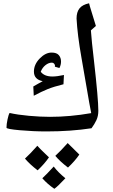

<svg xmlns="http://www.w3.org/2000/svg" viewBox="-20 -800 696 1183"><path d="M281.7 169.4Q254.9 209 211.9 249.5Q164.6 213.4 133.8 177.2Q165.5 148.4 210 98.1Q229.5 119.6 247.1 136.2Q264.6 152.8 281.7 169.4ZM468.8 152.3Q441.9 191.9 398.9 232.4Q349.6 194.8 320.8 160.2Q354.5 129.4 397 81.5Q407.2 92.8 468.8 152.3ZM382.8 298.3Q335.9 348.6 314.9 363.3Q272 334 240.7 298.3Q264.6 276.9 311 226.1Q338.4 262.2 382.8 298.3ZM266.1 9.8Q184.1 9.8 102.1 2.4Q20 -4.9 20 -13.2Q20 -34.7 26.4 -64.5Q32.7 -94.2 39.1 -104Q87.9 -92.8 158.4 -86.4Q229 -80.1 288.1 -80.1Q411.1 -80.1 542 -103Q530.8 -159.2 518.3 -234.1Q505.9 -309.1 481.4 -447.5Q457 -585.9 451.7 -686Q451.7 -725.1 469.5 -748Q487.3 -771 528.8 -779.8Q531.7 -768.6 534.4 -758.8Q537.1 -749 570.8 -640.1L540 -612.8Q544.4 -549.3 559.1 -424.8Q585.9 -189 585.9 -117.2Q585.9 -85 574 -59.6Q562 -34.2 543.9 -9.8Q416 9.8 266.1 9.8ZM317.9 -389.2 318.8 -395Q318.8 -401.4 313.5 -407.7Q308.1 -414.1 299.8 -414.1Q279.8 -414.1 260.3 -398.7Q240.7 -383.3 231 -357.9Q252.9 -328.6 303.2 -328.6Q331.1 -328.6 374 -337.9L371.1 -280.8Q311.5 -266.1 273.9 -251Q236.3 -235.8 188 -210L185.1 -267.1L213.9 -283.7L243.2 -299.8Q189 -310.5 189 -358.9Q189 -402.8 224.6 -439.5Q260.3 -476.1 297.9 -476.1Q329.1 -476.1 342.5 -460.2Q356 -444.3 356 -420.9Q356 -400.4 346.2 -380.9Z"/></svg>

Font: Sahl Naskh
Style: Regular
Weight: 400
Designer: Pascal Zoghbi
Version: Version 1.001